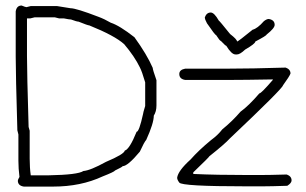

<svg xmlns="http://www.w3.org/2000/svg" viewBox="-20 -692 1114 698"><path d="M58.6 -671.9Q72.8 -666 76.2 -666Q78.1 -666 91.8 -669.9H187.5L236.3 -662.1Q256.8 -662.1 337.9 -630.9Q359.4 -623 382.8 -609.4Q414.6 -599.1 468.8 -556.6Q514.2 -493.7 535.2 -445.3Q535.2 -439 548.8 -400.4V-308.6Q548.8 -286.6 539.1 -271.5Q539.1 -244.1 511.7 -183.6Q504.4 -175.8 488.3 -140.6Q444.3 -87.9 425.8 -87.9Q425.8 -85.4 398.4 -72.3Q396 -67.4 353.5 -50.8Q273.9 -13.7 173.8 -13.7H66.4Q44.9 -17.1 44.9 -35.2Q44.9 -39.1 50.8 -48.8Q46.9 -79.1 46.9 -107.4V-203.1Q43 -216.8 43 -218.8V-222.7Q37.1 -423.8 37.1 -486.3V-650.4Q40.5 -671.9 58.6 -671.9ZM89.8 -625H78.1V-488.3Q78.1 -428.7 84 -230.5L87.9 -216.8V-115.2Q87.9 -82.5 91.8 -54.7H158.2Q263.2 -56.6 283.2 -70.3Q308.6 -72.3 365.2 -103.5Q431.2 -131.3 433.6 -144.5Q451.2 -149.9 476.6 -212.9Q485.8 -212.9 500 -277.3Q500 -281.2 507.8 -306.6V-392.6Q496.1 -432.6 488.3 -447.3Q468.8 -487.3 431.6 -531.2Q397 -562.5 304.7 -599.6Q299.3 -599.6 265.6 -613.3Q259.3 -613.3 238.3 -621.1Q231.9 -621.1 212.9 -625H195.3Q181.6 -628.9 179.7 -628.9H105.5Q91.8 -625 89.8 -625ZM1018.6 -446.3Q1036.1 -439.9 1036.1 -424.8Q1032.7 -414.6 1008.8 -381.8Q1007.3 -370.1 815.4 -188.5Q798.3 -169.4 741.2 -124Q741.2 -121.6 682.6 -65.4V-59.6Q765.6 -55.7 885.7 -55.7H922.9Q958.5 -55.7 1022.5 -57.6Q1040 -51.3 1040 -36.1Q1040 -26.4 1024.4 -16.6Q964.8 -14.6 936.5 -14.6H874Q640.6 -14.6 631.8 -28.3Q624 -38.6 624 -45.9Q627.4 -71.3 672.9 -112.3Q702.1 -145.5 747.1 -182.6Q772 -200.7 788.1 -221.7Q823.7 -250.5 854.5 -286.1Q883.8 -307.1 922.9 -352.5Q929.7 -352.5 971.7 -401.4V-403.3Q870.1 -401.4 811.5 -401.4H653.3Q631.8 -404.8 631.8 -422.9Q631.8 -438.5 653.3 -442.4H807.6Q892.1 -442.4 1018.6 -446.3ZM746.1 -646.5Q758.8 -646.5 775.4 -617.2Q777.3 -617.2 816.4 -568.4Q841.8 -548.8 841.8 -541Q845.7 -541 898.4 -584Q916 -588.4 939.5 -615.2Q949.7 -623 957 -623Q978.5 -619.6 978.5 -601.6Q978.5 -589.4 949.2 -566.4Q949.2 -562.5 908.2 -541Q908.2 -533.2 871.1 -511.7Q852.5 -494.1 841.8 -494.1H835.9Q821.8 -494.1 802.7 -525.4Q799.8 -525.4 783.2 -543Q779.3 -543 765.6 -564.5Q761.7 -564.5 732.4 -607.4Q724.6 -621.6 724.6 -628.9Q731 -646.5 746.1 -646.5Z"/></svg>

Font: CEF Fonts CJK
Style: Regular
Weight: 400
Designer: PartyBoss (派对大魔王)
Version: Release 2.25